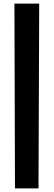

<svg xmlns="http://www.w3.org/2000/svg" viewBox="-20 -780 299 1071"><path d="M198.7 -759.8 194.8 271H63.5L60.5 -759.8Z"/></svg>

Font: DimaFred
Style: Bold
Weight: 800
Designer: R.Balvardi
Foundry: R.Balvardi (r.balvardi@gmail.com)
Version: Version 1.00;August 2, 2018;FontCreator 11.5.0.2427 64-bit